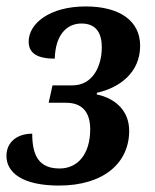

<svg xmlns="http://www.w3.org/2000/svg" viewBox="-26 -566 481 596"><path d="M157 10C297 10 375 -61 375 -160C375 -220 335 -260 274 -273L275 -278C346 -294 409 -341 409 -424C409 -501 346 -546 240 -546C128 -546 63 -493 63 -437C63 -403 86 -384 144 -384C146 -459 182 -493 227 -493C275 -493 290 -460 290 -419C290 -361 262 -301 199 -301H137L125 -247H179C229 -247 254 -218 254 -165C254 -87 215 -43 159 -43C97 -43 74 -80 74 -151C26 -151 -6 -124 -6 -82C-6 -30 44 10 157 10Z"/></svg>

Font: Noto Serif Condensed SemiBold
Style: Italic
Weight: 600
Width: 3
Italic angle: -12°
Designer: Monotype Design Team
Foundry: Monotype Imaging Inc.
Version: Version 2.014